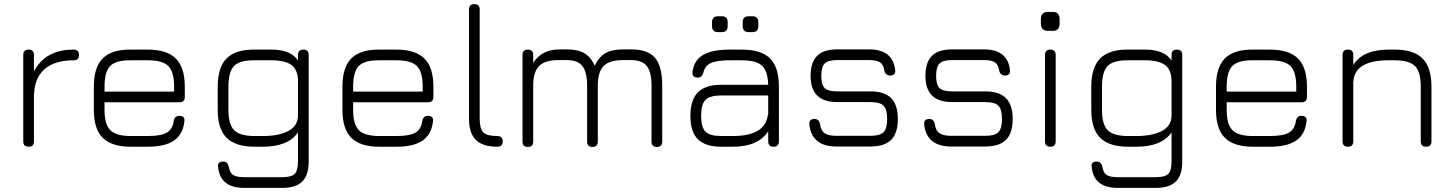

<svg xmlns="http://www.w3.org/2000/svg" viewBox="-20 -713 7060 933"><path d="M145 -26Q145 0 119 0Q93 0 93 -26V-446Q93 -472 119 -472Q145 -472 145 -446V-366Q200 -472 338 -472Q364 -472 364 -446Q364 -420 338 -420Q248 -420 199 -379Q150 -338 146 -262Q146 -257 145 -255Z M616 0Q523 0 479.5 -43Q436 -86 436 -179V-292Q436 -386 479.5 -429.5Q523 -473 616 -472H698Q791 -472 834.5 -428.5Q878 -385 878 -292V-242Q878 -216 852 -216H488V-179Q488 -108 516.5 -80Q545 -52 616 -52H698Q762 -52 790.5 -68.5Q819 -85 824 -125Q829 -150 851 -150Q880 -150 876 -123Q869 -60 825.5 -30Q782 0 698 0ZM616 -420Q544 -421 516 -393Q488 -365 488 -292V-268H826V-292Q826 -364 798 -392Q770 -420 698 -420Z M1218 0Q1125 0 1081.5 -43Q1038 -86 1038 -179V-292Q1038 -386 1081.5 -429.5Q1125 -473 1218 -472H1300Q1393 -472 1428 -419V-446Q1428 -472 1454 -472Q1480 -472 1480 -446V72Q1480 138 1449 169Q1418 200 1352 200H1166Q1050 200 1040 99Q1035 72 1065 72Q1086 72 1092 98Q1096 126 1112.5 137Q1129 148 1166 148H1352Q1396 148 1412 132Q1428 116 1428 72V-70Q1381 0 1256 0ZM1218 -52H1256Q1336 -52 1382 -77Q1428 -102 1428 -151V-318Q1428 -373 1397 -396.5Q1366 -420 1300 -420H1218Q1146 -421 1118 -393Q1090 -365 1090 -292V-179Q1090 -108 1118 -80Q1146 -52 1218 -52Z M1824 0Q1731 0 1687.5 -43Q1644 -86 1644 -179V-292Q1644 -386 1687.5 -429.5Q1731 -473 1824 -472H1906Q1999 -472 2042.5 -428.5Q2086 -385 2086 -292V-242Q2086 -216 2060 -216H1696V-179Q1696 -108 1724.5 -80Q1753 -52 1824 -52H1906Q1970 -52 1998.5 -68.5Q2027 -85 2032 -125Q2037 -150 2059 -150Q2088 -150 2084 -123Q2077 -60 2033.5 -30Q1990 0 1906 0ZM1824 -420Q1752 -421 1724 -393Q1696 -365 1696 -292V-268H2034V-292Q2034 -364 2006 -392Q1978 -420 1906 -420Z M2397 0Q2326 0 2292.5 -33Q2259 -66 2259 -136V-667Q2259 -693 2285 -693Q2311 -693 2311 -667V-136Q2311 -87 2329 -69.5Q2347 -52 2396 -52Q2423 -52 2423 -26Q2423 0 2397 0Z M2571 -25Q2571 1 2545 1Q2519 1 2519 -25V-446Q2519 -472 2545 -472Q2571 -472 2571 -446V-407Q2612 -473 2700 -473H2735Q2788 -473 2819.5 -454.5Q2851 -436 2870 -394Q2890 -436 2922 -454.5Q2954 -473 3007 -473H3048Q3128 -473 3163 -432Q3198 -391 3198 -297V-25Q3198 1 3172 1Q3146 1 3146 -25V-297Q3146 -363 3123 -392Q3100 -421 3048 -421H3007Q2941 -421 2913 -392Q2885 -363 2885 -297V-25Q2885 1 2859 1Q2833 1 2833 -25V-297Q2833 -363 2810 -392Q2787 -421 2735 -421H2693Q2628 -421 2599.5 -392Q2571 -363 2571 -297Z M3469 -557Q3440 -557 3440 -586V-605Q3440 -634 3469 -634H3488Q3516 -634 3516 -605V-586Q3516 -557 3488 -557ZM3618 -557Q3589 -557 3589 -586V-605Q3589 -634 3618 -634H3637Q3665 -634 3665 -605V-586Q3665 -557 3637 -557ZM3485 0Q3408 0 3371.5 -36Q3335 -72 3335 -150Q3335 -228 3371.5 -264.5Q3408 -301 3485 -301H3713Q3711 -367 3683 -393.5Q3655 -420 3585 -420H3527Q3463 -420 3434 -406.5Q3405 -393 3398 -360Q3391 -336 3371 -336Q3342 -336 3345 -363Q3352 -420 3396.5 -446Q3441 -472 3527 -472H3585Q3679 -472 3722 -429Q3765 -386 3765 -292V-26Q3765 0 3739 0Q3713 0 3713 -26V-75Q3664 0 3541 0ZM3541 -52Q3696 -52 3711 -152Q3711 -153 3711.5 -155.5Q3712 -158 3713 -159V-249H3485Q3429 -249 3408 -227.5Q3387 -206 3387 -150Q3387 -94 3408.5 -73Q3430 -52 3485 -52Z M4045 -1Q3925 -1 3913 -107Q3910 -135 3938 -135Q3960 -135 3965 -109Q3969 -78 3987.5 -65.5Q4006 -53 4045 -53H4209Q4256 -53 4273.5 -70.5Q4291 -88 4291 -135Q4291 -182 4273.5 -199.5Q4256 -217 4209 -217H4048Q3919 -217 3919 -344Q3919 -410 3950.5 -441.5Q3982 -473 4048 -473H4204Q4318 -473 4330 -373Q4333 -346 4305 -346Q4283 -346 4277 -371Q4273 -399 4256.5 -410Q4240 -421 4204 -421H4048Q4004 -421 3987.5 -404.5Q3971 -388 3971 -344Q3971 -301 3987.5 -285Q4004 -269 4048 -269H4209Q4278 -269 4310.5 -236Q4343 -203 4343 -135Q4343 -66 4310.5 -33.5Q4278 -1 4209 -1Z M4603 -1Q4483 -1 4471 -107Q4468 -135 4496 -135Q4518 -135 4523 -109Q4527 -78 4545.5 -65.5Q4564 -53 4603 -53H4767Q4814 -53 4831.5 -70.5Q4849 -88 4849 -135Q4849 -182 4831.5 -199.5Q4814 -217 4767 -217H4606Q4477 -217 4477 -344Q4477 -410 4508.5 -441.5Q4540 -473 4606 -473H4762Q4876 -473 4888 -373Q4891 -346 4863 -346Q4841 -346 4835 -371Q4831 -399 4814.5 -410Q4798 -421 4762 -421H4606Q4562 -421 4545.5 -404.5Q4529 -388 4529 -344Q4529 -301 4545.5 -285Q4562 -269 4606 -269H4767Q4836 -269 4868.5 -236Q4901 -203 4901 -135Q4901 -66 4868.5 -33.5Q4836 -1 4767 -1Z M5073 -563Q5038 -563 5038 -598V-620Q5038 -655 5073 -655H5096Q5129 -655 5129 -620V-598Q5129 -563 5096 -563ZM5058 -26V-446Q5058 -472 5084 -472Q5110 -472 5110 -446V-26Q5110 0 5084 0Q5058 0 5058 -26Z M5463 0Q5370 0 5326.5 -43Q5283 -86 5283 -179V-292Q5283 -386 5326.5 -429.5Q5370 -473 5463 -472H5545Q5638 -472 5673 -419V-446Q5673 -472 5699 -472Q5725 -472 5725 -446V72Q5725 138 5694 169Q5663 200 5597 200H5411Q5295 200 5285 99Q5280 72 5310 72Q5331 72 5337 98Q5341 126 5357.5 137Q5374 148 5411 148H5597Q5641 148 5657 132Q5673 116 5673 72V-70Q5626 0 5501 0ZM5463 -52H5501Q5581 -52 5627 -77Q5673 -102 5673 -151V-318Q5673 -373 5642 -396.5Q5611 -420 5545 -420H5463Q5391 -421 5363 -393Q5335 -365 5335 -292V-179Q5335 -108 5363 -80Q5391 -52 5463 -52Z M6069 0Q5976 0 5932.5 -43Q5889 -86 5889 -179V-292Q5889 -386 5932.5 -429.5Q5976 -473 6069 -472H6151Q6244 -472 6287.5 -428.5Q6331 -385 6331 -292V-242Q6331 -216 6305 -216H5941V-179Q5941 -108 5969.5 -80Q5998 -52 6069 -52H6151Q6215 -52 6243.5 -68.5Q6272 -85 6277 -125Q6282 -150 6304 -150Q6333 -150 6329 -123Q6322 -60 6278.5 -30Q6235 0 6151 0ZM6069 -420Q5997 -421 5969 -393Q5941 -365 5941 -292V-268H6279V-292Q6279 -364 6251 -392Q6223 -420 6151 -420Z M6556 -26Q6556 0 6530 0Q6504 0 6504 -26V-446Q6504 -472 6530 -472Q6556 -472 6556 -446V-398Q6604 -472 6728 -472H6756Q6850 -472 6893 -428.5Q6936 -385 6936 -292V-26Q6936 0 6910 0Q6884 0 6884 -26V-292Q6884 -364 6856 -392Q6828 -420 6756 -420H6728Q6566 -420 6557 -321Q6557 -316 6556 -314Z"/></svg>

Font: Jura
Style: Regular
Weight: 400
Designer: Daniel Johnson, Alexei Vanyashin
Foundry: Daniel Johnson
Version: Version 5.103